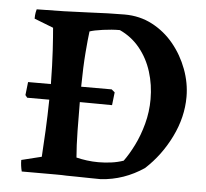

<svg xmlns="http://www.w3.org/2000/svg" viewBox="-49 -708 829 771"><g transform="rotate(5 365.0 -322.5)"><path d="M246 9Q230 8 205 8Q180 8 152.5 8Q125 8 102 8Q79 8 66 8Q60 -15 60 -38L141 -58Q144 -102 147 -163.5Q150 -225 151 -289Q104 -289 62 -289L54 -299L60 -352H152Q151 -430 147.5 -488Q144 -546 141 -578L64 -608Q64 -623 66 -633Q68 -643 69 -646Q186 -647 274 -651.5Q362 -656 423 -656Q484 -656 534.5 -629.5Q585 -603 621.5 -558.5Q658 -514 678.5 -459Q699 -404 699 -348Q699 -266 660 -186.5Q621 -107 558 -49Q478 5 385 11Q371 11 343 10.5Q315 10 287 9.5Q259 9 246 9ZM369 -56Q395 -56 421 -59.5Q447 -63 470 -71Q490 -98 510 -138Q530 -178 543 -226.5Q556 -275 556 -326Q556 -384 539.5 -436.5Q523 -489 490 -529.5Q457 -570 409 -592Q377 -592 341 -587Q305 -582 288 -576Q284 -546 279.5 -489.5Q275 -433 274 -352H397L410 -341L404 -289Q383 -289 349 -289.5Q315 -290 274 -290Q274 -235 275 -174.5Q276 -114 280 -67Q300 -62 323 -59Q346 -56 369 -56Z"/></g></svg>

Font: Labrada SemiBold
Style: Regular
Weight: 600
Designer: Mercedes Jáuregui
Foundry: Omnibus-Type Team
Version: Version 1.000; ttfautohint (v1.8.4.7-5d5b)